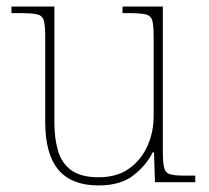

<svg xmlns="http://www.w3.org/2000/svg" viewBox="-20 -556 637 586"><path d="M281 10Q199 10 158.5 -37.5Q118 -85 118 -184V-442Q118 -477 114 -492.5Q110 -508 94 -512Q78 -516 41 -516H15V-536H146V-181Q146 -134 157 -96Q168 -58 197.5 -36.5Q227 -15 281 -15Q337 -15 374 -41.5Q411 -68 430 -110.5Q449 -153 449 -202V-442Q449 -477 445 -492.5Q441 -508 425 -512Q409 -516 372 -516H354V-536H477V-94Q477 -60 481 -44Q485 -28 499.5 -24Q514 -20 544 -20H576V0H453L450 -91H446Q427 -52 387.5 -21Q348 10 281 10Z"/></svg>

Font: Noto Serif Tibetan Thin
Style: Regular
Weight: 250
Version: Version 2.103